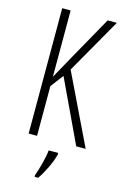

<svg xmlns="http://www.w3.org/2000/svg" viewBox="-139 -775 680 1056"><g transform="rotate(15 201.5 -246.5)"><path d="M171.4 210.9Q181.6 184.1 193.8 137.7Q205.6 93.8 208.5 61H262.7V70.8Q252.4 108.9 231.9 151.4Q211.4 193.4 191.4 221.2H171.4ZM402.8 0H349.1L181.2 -356L126 -283.2V0H78.1V-713.9H126V-335.9Q150.9 -382.8 336.9 -713.9H389.2L210 -399.9Z"/></g></svg>

Font: Germano
Style: Regular
Weight: 300
Width: 3
Foundry: Ascender Corporation
Version: Version 1.10; ttfautohint (v1.5)